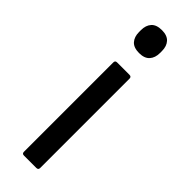

<svg xmlns="http://www.w3.org/2000/svg" viewBox="-238 -700 711 711"><g transform="rotate(45 117.5 -345.0)"><path d="M118.2 -569.8Q89.8 -569.8 76.4 -584.7Q63 -599.6 63 -625V-634.8Q63 -660.2 76.4 -675Q89.8 -689.9 118.2 -689.9Q146 -689.9 159.4 -675Q172.9 -660.2 172.9 -634.8V-625Q172.9 -599.6 159.4 -584.7Q146 -569.8 118.2 -569.8ZM85 0Q75.2 0 75.2 -9.8V-478Q75.2 -487.8 85 -487.8H149.9Q160.2 -487.8 160.2 -478V-9.8Q160.2 0 149.9 0Z"/></g></svg>

Font: Sofia Sans
Style: Regular
Weight: 400
Designer: Botio Nikoltchev, Ani Petrova
Foundry: lettersoup
Version: Version 4.100